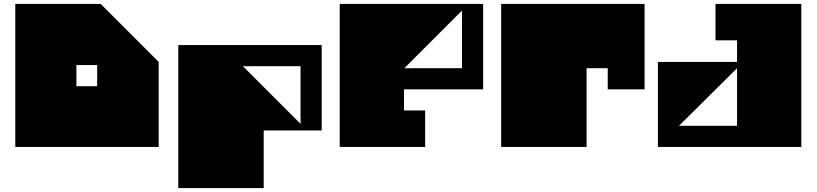

<svg xmlns="http://www.w3.org/2000/svg" viewBox="-20 -750 4170 980"><path d="M58 0V-730H494L790 -434V0ZM370 -418V-310H476V-418Z M1514 -412H1220L1514 -118ZM1622 -520V-84H1326V210H890V-520Z M2044 -402H2338V-696ZM2446 -730V-294H2042V-186H2150V0H1714V-730Z M2538 -730H3270V-294H3082V-402H2974V-294V0H2538V-730Z M3446 -108H3742V-402ZM3338 0V-434H3742V-544H3632V-730H4070V0Z"/></svg>

Font: El Pececito
Style: Regular
Weight: 400
Designer: deFharo
Foundry: deFharo
Version: El Pececito Version 1.000